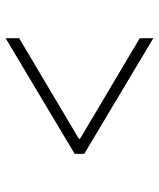

<svg xmlns="http://www.w3.org/2000/svg" viewBox="39 -626 566 684"><g transform="rotate(90 322.0 -284.0)"><path d="M528.1 -267V-301.1L116.1 -547.2V-498.9L474.4 -286.2V-282L116.1 -69.2V-21Z"/></g></svg>

Font: Karasuma Gothic
Style: Thin
Weight: 200
Designer: Rasmus Andersson / Ryoko Ishizuka
Foundry: rsms
Version: Version 1.00